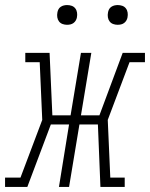

<svg xmlns="http://www.w3.org/2000/svg" viewBox="-59 -739 593 759"><path d="M-39 0V-37H22L108 -265L98 -493H41V-530H137L148 -283H220L261 -530H302L261 -283H334L426 -530H514V-493H453L367 -265L377 -37H434V0H338L328 -247H255L214 0H174L214 -247H142L49 0ZM406 -641Q397 -641 388.5 -644Q380 -647 374.5 -654Q369 -661 367.5 -670.5Q366 -680 368 -690Q369 -696 372 -702Q375 -708 381 -712Q387 -716 393.5 -717.5Q400 -719 406 -719Q416 -719 424.5 -716Q433 -713 438.5 -706Q444 -699 445.5 -689.5Q447 -680 445 -670Q444 -664 440.5 -658Q437 -652 431.5 -648Q426 -644 419.5 -642.5Q413 -641 406 -641ZM206 -641Q197 -641 188.5 -644Q180 -647 174.5 -654Q169 -661 167.5 -670.5Q166 -680 168 -690Q169 -696 172 -702Q175 -708 181 -712Q187 -716 193.5 -717.5Q200 -719 206 -719Q216 -719 224.5 -716Q233 -713 238.5 -706Q244 -699 245.5 -689.5Q247 -680 245 -670Q244 -664 240.5 -658Q237 -652 231.5 -648Q226 -644 219.5 -642.5Q213 -641 206 -641Z"/></svg>

Font: Iosevka Slab Extralight
Style: Italic
Weight: 200
Italic angle: -9°
Monospace: yes
Designer: Belleve Invis
Foundry: Belleve Invis
Version: Version 11.1.1; ttfautohint (v1.8.3)